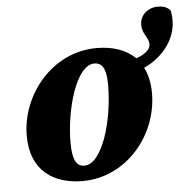

<svg xmlns="http://www.w3.org/2000/svg" viewBox="-49 -694 756 759"><g transform="rotate(-5 329.0 -314.5)"><path d="M261 -44C235 -44 214 -62 214 -139C214 -269 262 -443 335 -443C363 -443 382 -424 382 -354C382 -212 332 -44 261 -44ZM249 16C425 16 552 -142 552 -306C552 -347 544 -381 530 -409C599 -440 658 -506 658 -586C658 -602 657 -614 653 -627C640 -640 625 -645 605 -645C564 -645 533 -617 533 -579C533 -541 559 -527 559 -500C559 -478 535 -460 502 -449C465 -486 411 -503 349 -503C172 -503 44 -343 44 -181C44 -43 134 16 249 16Z"/></g></svg>

Font: Source Serif Pro Black
Style: Italic
Weight: 900
Italic angle: -12°
Designer: Frank Grießhammer
Foundry: Adobe Systems Incorporated
Version: Version 3.001;hotconv 1.0.111;makeotfexe 2.5.65597